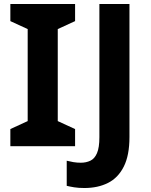

<svg xmlns="http://www.w3.org/2000/svg" viewBox="-20 -734 760 964"><path d="M357 0H32V-86L119 -126V-588L32 -628V-714H357V-628L270 -588V-126L357 -86ZM403.6 210Q374.6 210 352.8 206.5Q331 203 315 199V73Q330.8 77 348.5 80Q366.3 83 386 83Q412 83 433.5 73Q455 63 467 35Q479 7 479 -45V-714H630V-46Q630 46 601.5 102.5Q573 159 522.2 184.5Q471.4 210 403.6 210Z"/></svg>

Font: Noto Sans Balinese
Style: Regular
Weight: 400
Designer: Aditya Bayu, David Williams
Foundry: David Williams
Version: Version 2.003